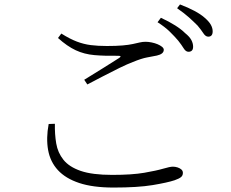

<svg xmlns="http://www.w3.org/2000/svg" viewBox="-20 -833 1040 864"><path d="M828 -600Q816 -600 806.5 -615.5Q797 -631 782 -650Q766 -669 744 -690.5Q722 -712 689 -733L704 -753Q741 -736 768.5 -718.5Q796 -701 813 -684Q833 -668 841 -653Q849 -638 849 -623Q849 -611 843.5 -605.5Q838 -600 828 -600ZM491 11Q398 11 336.5 -9.5Q275 -30 240.5 -67.5Q206 -105 196.5 -158Q187 -211 199 -275L227 -276Q226 -229 233 -187.5Q240 -146 265.5 -114Q291 -82 343 -64Q395 -46 485 -46Q574 -46 629 -55.5Q684 -65 714.5 -74Q745 -83 758 -83Q769 -83 779.5 -79.5Q790 -76 796.5 -70Q803 -64 803 -55Q803 -43 794.5 -36Q786 -29 766 -22Q733 -11 666.5 0Q600 11 491 11ZM359 -474Q399 -499 443 -526Q487 -553 516 -572Q531 -582 511 -582Q451 -581 405 -585Q359 -589 320.5 -607Q282 -625 241 -662L256 -682Q294 -658 325.5 -646Q357 -634 389 -630Q421 -626 461 -626Q503 -626 531.5 -628.5Q560 -631 578 -635Q596 -639 609 -642Q622 -645 635 -645Q648 -645 662.5 -642Q677 -639 689 -634Q701 -629 709 -622.5Q717 -616 717 -609Q717 -590 686 -583Q666 -579 641.5 -574.5Q617 -570 578 -554Q554 -545 518 -527.5Q482 -510 444 -490Q406 -470 373 -453ZM917 -668Q905 -668 895 -683.5Q885 -699 869 -718Q851 -736 830.5 -754.5Q810 -773 777 -796L790 -813Q827 -799 855 -784Q883 -769 900 -754Q920 -737 928.5 -722Q937 -707 937 -692Q937 -680 932 -674Q927 -668 917 -668Z"/></svg>

Font: Noto Serif SC ExtraLight Light
Style: Regular
Weight: 300
Version: Version 2.002-H1;hotconv 1.1.0;makeotfexe 2.6.0